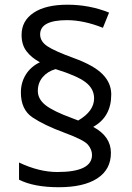

<svg xmlns="http://www.w3.org/2000/svg" viewBox="-20 -784 556 808"><path d="M285.2 -286.1 309.1 -276.9Q376 -315.9 376 -370.1Q376 -410.6 340.1 -438Q304.2 -465.3 213.9 -493.2Q180.7 -483.9 159.9 -459.7Q139.2 -435.5 139.2 -401.4Q139.2 -367.2 171.4 -341.6Q203.6 -315.9 285.2 -286.1ZM367.2 -131.8Q367.2 -154.3 350.3 -174.8Q333.5 -195.3 249.5 -226.1Q165.5 -257.3 116.7 -290Q67.9 -322.8 67.9 -395Q67.9 -437 88.9 -470.5Q109.9 -503.9 147.9 -522Q111.8 -541.5 91.3 -568.6Q70.8 -595.7 70.8 -637.2Q70.8 -696.3 121.3 -730.2Q171.9 -764.2 264.2 -764.2Q356.4 -764.2 439 -731L413.1 -667Q332 -699.2 262.2 -699.2Q148.9 -699.2 148.9 -639.2Q148.9 -609.9 179 -589.6Q209 -569.3 292 -539.1Q375 -508.8 411.6 -471.7Q448.2 -434.6 448.2 -386.7Q448.2 -292 372.1 -250Q446.8 -210.4 446.8 -140.6Q446.8 -70.8 389.6 -33.4Q332.5 3.9 227.5 3.9Q122.6 3.9 60.1 -27.8V-100.1Q144.5 -60.1 221.2 -60.1Q367.2 -60.1 367.2 -131.8Z"/></svg>

Font: OpenSans
Style: Regular
Weight: 400
Foundry: Ascender Corporation
Version: Version 1.10